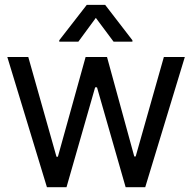

<svg xmlns="http://www.w3.org/2000/svg" viewBox="-20 -785 806 805"><path d="M456.1 -610.4 381.8 -710 308.6 -610.4H228.5V-616.2L343.8 -764.6H420.9L535.2 -616.2V-610.4ZM176.8 0 10.7 -545.9H98.6L216.8 -127.9H222.7L338.9 -545.9H428.7L543 -128.9H548.8L667 -545.9H754.9L588.9 0H506.8L386.7 -418.9H378.9L258.8 0Z"/></svg>

Font: Inter Tight
Style: Regular
Weight: 400
Designer: Rasmus Andersson
Foundry: rsms
Version: Version 3.002